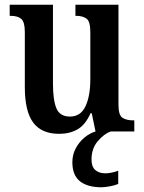

<svg xmlns="http://www.w3.org/2000/svg" viewBox="-20 -556 610 812"><path d="M230 10Q156 10 120.5 -37.5Q85 -85 85 -187V-420Q85 -463 70 -476Q55 -489 25 -489H21V-536H204V-202Q204 -133 218.5 -98Q233 -63 276 -63Q321 -63 341.5 -106.5Q362 -150 362 -221V-420Q362 -466 345.5 -477.5Q329 -489 303 -489H299V-536H481V-113Q481 -68 498.5 -57.5Q516 -47 542 -47H548V0H384L368 -77H363Q341 -28 308 -9Q275 10 230 10ZM409 236Q350 236 318 210.5Q286 185 286 130Q286 98 300.5 71Q315 44 337.5 25.5Q360 7 384 0H448Q420 10 393.5 41Q367 72 367 119Q367 149 383 163Q399 177 425 177Q450 177 480 166V222Q466 228 444.5 232Q423 236 409 236Z"/></svg>

Font: Noto Serif Lao Condensed SemiBold
Style: Regular
Weight: 600
Width: 3
Designer: Monotype Design Team
Foundry: Monotype Imaging Inc.
Version: Version 2.003; ttfautohint (v1.8.4.7-5d5b)